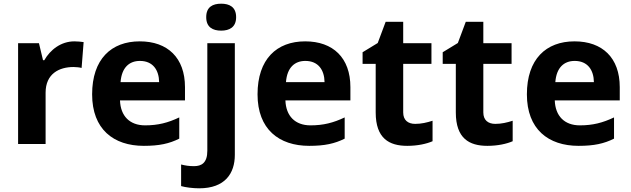

<svg xmlns="http://www.w3.org/2000/svg" viewBox="-20 -780 3420 1040"><path d="M383 -556C310 -556 252 -510 220 -454H213L191 -546H78V0H227V-278C227 -381 301 -417 378 -417C391 -417 412 -415 422 -412L433 -552C421 -554 398 -556 383 -556Z M737 -556C583 -556 479 -460 479 -269C479 -80 595 10 759 10C843 10 897 -2 951 -29V-144C890 -115 836 -101 766 -101C682 -101 633 -152 630 -236H982V-308C982 -467 888 -556 737 -556ZM738 -450C808 -450 841 -401 842 -335H633C639 -414 680 -450 738 -450Z M1097 -687C1097 -632 1133 -614 1178 -614C1222 -614 1259 -632 1259 -687C1259 -743 1222 -760 1178 -760C1133 -760 1097 -743 1097 -687ZM1059 240C1199 240 1252 159 1252 59V-546H1103V37C1103 103 1071 120 1031 120C1004 120 985 117 961 111V228C985 235 1025 240 1059 240Z M1633 -556C1479 -556 1375 -460 1375 -269C1375 -80 1491 10 1655 10C1739 10 1793 -2 1847 -29V-144C1786 -115 1732 -101 1662 -101C1578 -101 1529 -152 1526 -236H1878V-308C1878 -467 1784 -556 1633 -556ZM1634 -450C1704 -450 1737 -401 1738 -335H1529C1535 -414 1576 -450 1634 -450Z M2229 -109C2190 -109 2164 -129 2164 -171V-434H2317V-546H2164V-662H2069L2026 -547L1944 -497V-434H2015V-171C2015 -30 2088 10 2186 10C2242 10 2291 -1 2323 -15V-126C2292 -116 2262 -109 2229 -109Z M2663 -109C2624 -109 2598 -129 2598 -171V-434H2751V-546H2598V-662H2503L2460 -547L2378 -497V-434H2449V-171C2449 -30 2522 10 2620 10C2676 10 2725 -1 2757 -15V-126C2726 -116 2696 -109 2663 -109Z M3092 -556C2938 -556 2834 -460 2834 -269C2834 -80 2950 10 3114 10C3198 10 3252 -2 3306 -29V-144C3245 -115 3191 -101 3121 -101C3037 -101 2988 -152 2985 -236H3337V-308C3337 -467 3243 -556 3092 -556ZM3093 -450C3163 -450 3196 -401 3197 -335H2988C2994 -414 3035 -450 3093 -450Z"/></svg>

Font: Noto Sans Javanese
Style: Bold
Weight: 700
Designer: Monotype Design Team
Foundry: Monotype Imaging Inc.
Version: Version 2.005